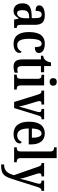

<svg xmlns="http://www.w3.org/2000/svg" viewBox="1178 -1980 1034 3431"><g transform="rotate(90 1695.5 -265.0)"><path d="M174 10C242 10 268 -23 306 -78H314L330 0H480V-47H477C438 -47 424 -63 424 -118V-375C424 -502 365 -548 249 -548C150 -548 76 -515 76 -448C76 -404 109 -384 175 -384C175 -450 190 -492 240 -492C293 -492 305 -448 305 -373V-315L234 -312C104 -307 40 -259 40 -152C40 -41 99 10 174 10ZM216 -53C179 -53 162 -87 162 -147C162 -222 187 -261 263 -267L306 -270V-191C306 -110 271 -53 216 -53Z M764 10C883 10 926 -48 926 -94C926 -113 918 -127 905 -136C885 -91 844 -55 785 -55C707 -55 674 -128 674 -266C674 -441 709 -492 763 -492C810 -492 823 -437 823 -371C904 -371 927 -400 927 -444C927 -506 869 -548 760 -548C644 -548 553 -481 553 -265C553 -65 639 10 764 10Z M1173 10C1223 10 1262 -2 1280 -10V-66C1261 -61 1242 -58 1218 -58C1177 -58 1161 -85 1161 -151V-479H1272V-536H1161V-659H1096C1087 -609 1075 -581 1057 -561C1040 -539 1013 -523 977 -520V-479H1042V-147C1042 -30 1087 10 1173 10Z M1444 -634C1481 -634 1512 -652 1512 -698C1512 -745 1481 -762 1444 -762C1405 -762 1377 -745 1377 -698C1377 -652 1405 -634 1444 -634ZM1314 0H1581V-47H1571C1533 -47 1507 -59 1507 -120V-536H1316V-489H1327C1363 -489 1389 -477 1389 -420V-117C1389 -59 1362 -47 1324 -47H1314Z M1666 -439 1803 0H1911L2039 -414C2057 -474 2067 -489 2097 -489H2112V-536H1927V-489H1938C1969 -489 1984 -476 1984 -454C1984 -434 1980 -418 1972 -391L1917 -203C1903 -158 1891 -113 1885 -86C1879 -120 1866 -173 1852 -219L1796 -406C1791 -422 1787 -437 1787 -453C1787 -476 1800 -489 1831 -489H1849V-536H1600V-489C1638 -489 1653 -479 1666 -439Z M2373 10C2493 10 2544 -51 2544 -98C2544 -118 2532 -131 2517 -136C2497 -92 2460 -55 2400 -55C2320 -55 2278 -119 2276 -261H2561V-306C2561 -464 2486 -548 2364 -548C2231 -548 2155 -452 2155 -264C2155 -91 2231 10 2373 10ZM2442 -317H2277C2280 -428 2312 -490 2366 -490C2421 -490 2442 -422 2442 -317Z M2613 0H2880V-47H2870C2832 -47 2806 -59 2806 -120V-760H2613V-713H2623C2651 -713 2687 -705 2687 -648V-120C2687 -59 2661 -47 2623 -47H2613Z M2920 180V232H2933C3100 232 3132 186 3191 -3L3322 -416C3340 -475 3356 -489 3389 -489H3391V-536H3208V-489H3212C3247 -487 3264 -479 3264 -452C3264 -436 3259 -415 3254 -398L3200 -206C3190 -169 3181 -135 3175 -101C3171 -131 3158 -182 3141 -235L3089 -398C3082 -420 3078 -438 3078 -453C3078 -476 3091 -489 3129 -489H3133V-536H2895V-489H2899C2929 -489 2941 -480 2956 -439L3111 4C3081 111 3037 180 2920 180Z"/></g></svg>

Font: Noto Serif Devanagari Condensed SemiBold
Style: Regular
Weight: 600
Width: 3
Designer: Universal Thirst, Indian Type Foundry and the Monotype Design Team
Foundry: Monotype Imaging Inc.
Version: Version 2.004